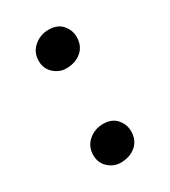

<svg xmlns="http://www.w3.org/2000/svg" viewBox="-144 -625 629 709"><g transform="rotate(-30 170.0 -270.5)"><path d="M162 -393Q132.5 -393 109.5 -413.8Q86.5 -434.5 86.5 -467.5Q86.5 -504 113 -527Q139.5 -550 175.5 -550Q213 -550 232.8 -527Q252.5 -504 252.5 -475.5Q252.5 -437 226.8 -415Q201 -393 162 -393ZM162 9Q132.5 9 109.8 -11.8Q87 -32.5 87 -65.5Q87 -102 113.2 -125Q139.5 -148 175.5 -148Q213 -148 232.8 -125Q252.5 -102 252.5 -73.5Q252.5 -35 226.8 -13Q201 9 162 9Z"/></g></svg>

Font: Merriweather Text Regular
Style: Bold
Weight: 700
Designer: Eben Sorkin
Foundry: Eben Sorkin
Version: Version 2.100; ttfautohint (v1.7.19-72a1) -l 8 -r 50 -G 200 